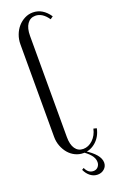

<svg xmlns="http://www.w3.org/2000/svg" viewBox="-161 -748 562 918"><g transform="rotate(-20 120.0 -289.5)"><path d="M32 -584Q32 -609 40.5 -631.5Q49 -654 63.5 -670.5Q78 -687 97.5 -697Q117 -707 139 -707Q189 -707 223 -657L209 -647Q181 -688 145 -688Q119 -688 104 -666.5Q89 -645 89 -606V-91Q89 -53 103.5 -32Q118 -11 144 -11Q171 -11 193 -32Q215 -53 222 -86L238 -82Q230 -42 202 -17Q174 8 138 8Q116 8 96.5 -1.5Q77 -11 63 -27.5Q49 -44 40.5 -66Q32 -88 32 -113ZM114 75Q127 105 154 105Q168 105 177 95Q186 85 186 71Q186 51 170.5 33Q155 15 131 0H145Q215 43 215 84Q215 103 201 115.5Q187 128 167 128Q147 128 130.5 115.5Q114 103 104 81Z"/></g></svg>

Font: Moniqa Cond Heading
Style: Regular
Weight: 400
Width: 3
Designer: Rajesh Rajput
Foundry: Rajesh Rajput
Version: Version 1.000